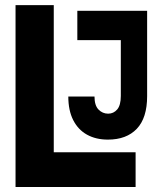

<svg xmlns="http://www.w3.org/2000/svg" viewBox="-20 -746 640 766"><path d="M252.5 -361H357Q357 -325.5 373 -309Q389 -292.5 411.5 -292.5Q433 -292.5 447.5 -309.2Q462 -326 462 -363.5V-586H288.5V-703H567V-362.5Q567 -275.5 525.8 -232.2Q484.5 -189 410.5 -189Q362.5 -189 327 -208.8Q291.5 -228.5 272 -267Q252.5 -305.5 252.5 -361ZM42 -725.5H194.5V-138.5H521V0H42Z"/></svg>

Font: JuliaMono ExtraBold
Style: Regular
Weight: 800
Monospace: yes
Designer: cormullion
Foundry: corm
Version: Version 0.055; ttfautohint (v1.8.4)